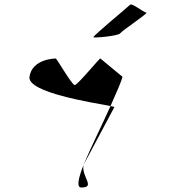

<svg xmlns="http://www.w3.org/2000/svg" viewBox="-20 -798 806 853"><path d="M111 -457C100 -387 391 -342 471 -327C499 -390 521 -440 524 -457L426 -538C427 -546 325 -420 312 -420C299 -420 228 -546 227 -538C227 -538 123 -538 111 -457ZM395 -633C393 -628 506 -638 514 -650C522 -662 643 -742 630 -742C618 -742 565 -788 557 -776C547 -766 396 -641 395 -633ZM351 -65C328 -6 319 35 341 35C407 35 341 -12 351 -65ZM351 -65 488 -322C488 -323 482 -325 471 -327C434 -244 382 -140 351 -65ZM351 -65Z"/></svg>

Font: Ampere
Style: ExtIta
Weight: 400
Version: Version 1